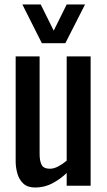

<svg xmlns="http://www.w3.org/2000/svg" viewBox="-20 -830 480 858"><path d="M137 8Q103 8 84 -10Q65 -28 57.5 -55Q50 -82 50 -110V-578H157V-142Q157 -111 166 -93.5Q175 -76 203 -76Q221 -76 240.5 -86.5Q260 -97 278 -112V-578H385V0H278V-57Q250 -30 214.5 -11Q179 8 137 8ZM167 -637 80 -810H162L220 -693L278 -810H360L272 -637Z"/></svg>

Font: Oswald
Style: Regular
Weight: 400
Designer: Vernon Adams
Foundry: Vernon Adams
Version: Version 4.103; ttfautohint (v1.8.3)